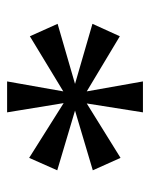

<svg xmlns="http://www.w3.org/2000/svg" viewBox="39 -839 422 540"><g transform="rotate(-90 250.0 -569.0)"><path d="M204 -378 229 -536 76 -441 41 -519 209 -569 41 -619 76 -698 230 -601 204 -760H291L263 -602L418 -696L453 -618L284 -569L453 -520L418 -443L263 -536L291 -378Z"/></g></svg>

Font: Noto Serif Toto
Style: Regular
Weight: 400
Designer: Monotype Design Team
Foundry: Monotype Imaging Inc.
Version: Version 2.001